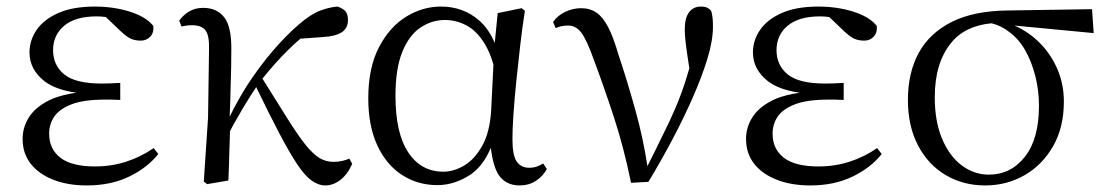

<svg xmlns="http://www.w3.org/2000/svg" viewBox="-20 -551 3379 586"><path d="M245 15Q187 15 142.5 -2.5Q98 -20 73.5 -51.5Q49 -83 49 -127Q49 -165 71 -197Q93 -229 141 -250Q171 -262 213 -268Q150 -277 116 -303Q70 -339 70 -391Q70 -428 92 -460Q114 -492 158.5 -511.5Q203 -531 270 -531Q306 -531 340.5 -524.5Q375 -518 403.5 -505Q432 -492 448 -472Q450 -451 438.5 -439Q427 -427 410 -427Q393 -427 380 -432.5Q367 -438 347 -457L303 -499Q289 -501 275 -501Q210 -501 176 -472.5Q142 -444 142 -398Q142 -352 176 -324Q210 -296 291 -296Q303 -296 316 -296.5Q329 -297 347 -298V-246Q328 -247 318 -247H301Q235 -247 198 -232.5Q161 -218 145.5 -195Q130 -172 130 -143Q130 -96 164.5 -69.5Q199 -43 270 -43Q320 -43 365 -57.5Q410 -72 449 -99L463 -81Q430 -39 374 -12Q318 15 245 15Z M612 11 602 3 615 -192 618 -402Q619 -443 607 -458.5Q595 -474 566 -474Q558 -474 550 -473Q542 -472 534 -470L527 -488Q538 -504 556.5 -515.5Q575 -527 600 -527Q642 -527 664.5 -498Q687 -469 686 -398Q686 -346 684 -290Q683 -242 681 -195Q705 -244 734 -290Q771 -347 812 -395Q853 -443 894 -478Q929 -508 957 -518.5Q985 -529 1010 -531Q1023 -527 1032.5 -518.5Q1042 -510 1042 -490Q1042 -465 1023 -452.5Q1004 -440 966 -438L897 -433Q878 -417 860 -399Q822 -362 781 -311Q827 -237 858 -188Q890 -137 913 -108.5Q936 -80 955.5 -68.5Q975 -57 997 -57Q1012 -57 1025 -60Q1038 -63 1046 -67L1055 -51Q1041 -19 1019 -2Q997 15 973 15Q952 15 931 0Q910 -15 886.5 -50.5Q863 -86 832 -145Q802 -202 762 -285Q747 -263 735 -243Q721 -221 706 -194Q695 -176 682 -151Q681 -119 680 -87Q679 -43 677 0Z M1315 14Q1255 14 1207 -17Q1159 -48 1131.5 -107.5Q1104 -167 1104 -251Q1104 -344 1136.5 -406.5Q1169 -469 1219.5 -500Q1270 -531 1326 -531Q1393 -531 1442 -489Q1471 -464 1490 -420L1499 -511L1572 -526L1582 -518Q1574 -467 1567.5 -410.5Q1561 -354 1555.5 -300Q1550 -246 1547 -201Q1544 -156 1544 -127Q1544 -77 1557 -58Q1570 -39 1595 -39Q1608 -39 1618 -42.5Q1628 -46 1638 -52L1649 -35Q1637 -13 1615.5 1Q1594 15 1566 15Q1524 15 1502 -17Q1485 -43 1478 -100Q1455 -45 1416 -18Q1367 14 1315 14ZM1486 -354Q1475 -392 1459 -418Q1435 -457 1403.5 -473.5Q1372 -490 1338 -490Q1298 -490 1263.5 -467Q1229 -444 1208 -393Q1187 -342 1187 -258Q1187 -145 1226 -86Q1265 -27 1333 -27Q1365 -27 1397 -46Q1429 -65 1452 -106.5Q1475 -148 1479 -213Z M1906 7Q1884 -101 1853.5 -194Q1823 -287 1793 -367Q1771 -429 1754.5 -451Q1738 -473 1714 -473Q1692 -473 1676 -465L1668 -484Q1682 -504 1705.5 -515Q1729 -526 1753 -526Q1781 -526 1800.5 -512.5Q1820 -499 1836 -468.5Q1852 -438 1867 -386Q1894 -306 1920 -212Q1943 -129 1956 -44Q1980 -91 2000 -133Q2023 -178 2042 -222.5Q2061 -267 2076 -316Q2080 -329 2084 -343Q2079 -373 2076 -396Q2070 -436 2070 -462Q2070 -496 2083 -513.5Q2096 -531 2119 -531Q2131 -531 2138.5 -527.5Q2146 -524 2151 -517Q2154 -505 2155 -494.5Q2156 -484 2156 -470Q2156 -427 2139 -371.5Q2122 -316 2094 -252.5Q2066 -189 2031 -123Q1996 -57 1959 4Z M2453 15Q2395 15 2350.5 -2.5Q2306 -20 2281.5 -51.5Q2257 -83 2257 -127Q2257 -165 2279 -197Q2301 -229 2349 -250Q2379 -262 2421 -268Q2358 -277 2324 -303Q2278 -339 2278 -391Q2278 -428 2300 -460Q2322 -492 2366.5 -511.5Q2411 -531 2478 -531Q2514 -531 2548.5 -524.5Q2583 -518 2611.5 -505Q2640 -492 2656 -472Q2658 -451 2646.5 -439Q2635 -427 2618 -427Q2601 -427 2588 -432.5Q2575 -438 2555 -457L2511 -499Q2497 -501 2483 -501Q2418 -501 2384 -472.5Q2350 -444 2350 -398Q2350 -352 2384 -324Q2418 -296 2499 -296Q2511 -296 2524 -296.5Q2537 -297 2555 -298V-246Q2536 -247 2526 -247H2509Q2443 -247 2406 -232.5Q2369 -218 2353.5 -195Q2338 -172 2338 -143Q2338 -96 2372.5 -69.5Q2407 -43 2478 -43Q2528 -43 2573 -57.5Q2618 -72 2657 -99L2671 -81Q2638 -39 2582 -12Q2526 15 2453 15Z M2987 15Q2920 15 2866.5 -16.5Q2813 -48 2782 -107Q2751 -166 2751 -246Q2751 -329 2784 -389.5Q2817 -450 2884.5 -484Q2952 -518 3056 -519L3313 -523L3318 -450L3076 -473Q3083 -470 3089 -467Q3130 -446 3161 -412Q3192 -378 3209.5 -334.5Q3227 -291 3227 -241Q3227 -162 3194 -104.5Q3161 -47 3106.5 -16Q3052 15 2987 15ZM3006 -480Q2924 -472 2882 -419Q2833 -358 2833 -254Q2833 -180 2855.5 -127Q2878 -74 2915.5 -46Q2953 -18 2998 -18Q3065 -18 3108 -72.5Q3151 -127 3151 -228Q3151 -275 3140 -318.5Q3129 -362 3109 -397.5Q3089 -433 3058 -455Q3035 -473 3006 -480Z"/></svg>

Font: Early Summer Mincho
Style: Regular
Weight: 400
Designer: GuiWonder
Version: Version 1.002